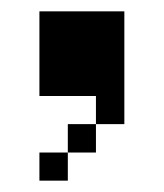

<svg xmlns="http://www.w3.org/2000/svg" viewBox="-20 -170 290 340"><path d="M100.1 100.1V149.9H49.8V100.1H100.1V49.8H149.9V0H49.8V-149.9H200.2V49.8H149.9V100.1Z"/></svg>

Font: Redaction 50
Style: Bold
Weight: 700
Designer: Jeremy Mickel / Forest Young
Foundry: MCKL
Version: Version 2.001;hotconv 1.0.113;makeotfexe 2.5.65598 DEVELOPME